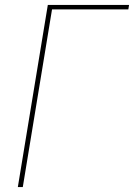

<svg xmlns="http://www.w3.org/2000/svg" viewBox="-20 -755 541 775"><path d="M52 0 173 -735H501L498 -717H190L72 0Z"/></svg>

Font: Iosevka Curly Thin
Style: Italic
Weight: 100
Italic angle: -9°
Monospace: yes
Designer: Belleve Invis
Foundry: Belleve Invis
Version: Version 22.1.2; ttfautohint (v1.8.4)